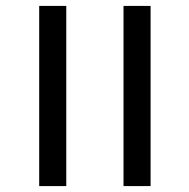

<svg xmlns="http://www.w3.org/2000/svg" viewBox="-20 -629 640 649"><path d="M397.5 -609H489V0H397.5ZM112.5 -609H204V0H112.5Z"/></svg>

Font: JuliaMono
Style: Italic
Weight: 400
Italic angle: -9°
Monospace: yes
Designer: cormullion
Foundry: corm
Version: Version 0.057; ttfautohint (v1.8.4)